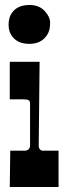

<svg xmlns="http://www.w3.org/2000/svg" viewBox="-20 -747 261 767"><path d="M77.1 -145Q100.1 -145 100.1 -167V-333Q100.1 -342.8 94.7 -346.4Q89.4 -350.1 75.2 -350.1H19V-500H138.2Q134.8 -194.3 134.8 -180.7V-162.1Q134.8 -156.7 139.2 -150.9Q143.6 -145 150.9 -145H213.9V0H19L21 -145ZM14.2 -648.4Q14.2 -660.6 17.6 -674.1Q21 -687.5 30.3 -699.2Q52.2 -727.1 98.1 -727.1Q137.7 -727.1 160.2 -701.2Q180.2 -678.2 180.2 -657.7Q180.2 -637.2 175.8 -623.5Q171.4 -609.9 161.6 -598.6Q139.2 -571.8 97.2 -571.8Q55.2 -571.8 32.7 -596.7Q14.2 -617.7 14.2 -648.4Z"/></svg>

Font: Smokum
Style: Regular
Weight: 400
Designer: Astigmatic (AOETI)
Foundry: Astigmatic (AOETI)
Version: Version 1.001